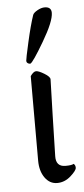

<svg xmlns="http://www.w3.org/2000/svg" viewBox="-50 -689 317 722"><g transform="rotate(-5 108.5 -328.0)"><path d="M146.5 -659.2Q171.9 -659.2 171.9 -636.7Q171.9 -604.5 128.4 -530.8Q85 -457 75.2 -453.1H72.3Q69.3 -453.1 64.9 -456.1Q60.5 -459 60.5 -465.3Q60.5 -471.7 74.7 -534.7Q88.9 -597.7 101.6 -634.8Q104.5 -642.6 119.1 -650.9Q133.8 -659.2 146.5 -659.2ZM72.3 -86.9V-406.2Q84 -422.9 93.8 -422.9Q103.5 -422.9 124.5 -410.2Q145.5 -397.5 145.5 -387.7Q144.5 -353.5 141.6 -254.4Q138.7 -155.3 137.7 -98.6Q136.7 -58.6 172.9 -58.6Q197.3 -58.6 204.1 -63.5Q210.9 -58.6 210.9 -48.3Q210.9 -38.1 188 -17.6Q165 2.9 136.7 2.9Q108.4 2.9 90.3 -22.5Q72.3 -47.9 72.3 -86.9Z"/></g></svg>

Font: CrimsonText-Roman
Style: Roman
Weight: 400
Version: Version 0.13